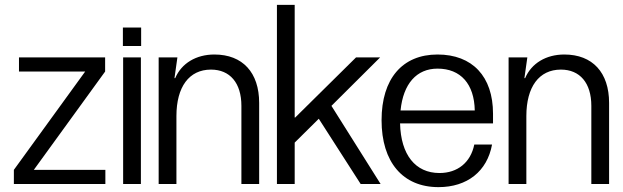

<svg xmlns="http://www.w3.org/2000/svg" viewBox="-20 -756 2559 789"><path d="M412 -462V-520H58V-462H330L37 -58V0H413V-58H119Z M559 -520H486V0H559ZM485 -567H560V-643H485Z M705 0V-279C705 -399 757 -470 847 -470C925 -470 972 -415 972 -321V0H1045V-333C1045 -458 977 -532 861 -532C786 -532 726 -496 700 -435H697L709 -520H632V0Z M1118 -736V0H1191V-170L1290 -268L1462 0H1544L1342 -321L1542 -520H1443L1193 -273H1191V-736Z M2002 -162H1929C1914 -88 1860 -45 1786 -45C1687 -45 1627 -120 1624 -249H2006V-289C2006 -442 1921 -532 1778 -532C1633 -532 1548 -432 1548 -262C1548 -90 1635 13 1782 13C1900 13 1982 -52 2002 -162ZM1626 -302C1637 -412 1692 -474 1778 -474C1873 -474 1929 -411 1931 -302Z M2143 0V-279C2143 -399 2195 -470 2285 -470C2363 -470 2410 -415 2410 -321V0H2483V-333C2483 -458 2415 -532 2299 -532C2224 -532 2164 -496 2138 -435H2135L2147 -520H2070V0Z"/></svg>

Font: Non Bureau Light
Style: Regular
Weight: 300
Designer: Jona Saucedo
Foundry: Non Foundry
Version: Version 1.000;FEAKit 1.0